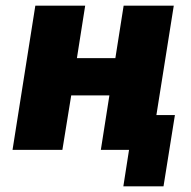

<svg xmlns="http://www.w3.org/2000/svg" viewBox="-20 -526 670 674"><path d="M413 128 433 0H334L364 -191H230L199 0H24L104 -506H279L250 -322H385L414 -506H590L529 -122H594L554 128Z"/></svg>

Font: Nunito Sans 7pt Condensed Black
Style: Italic
Weight: 900
Width: 3
Italic angle: -9°
Designer: Vernon Adams
Foundry: Vernon Adams
Version: Version 3.101;gftools[0.9.27]